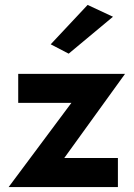

<svg xmlns="http://www.w3.org/2000/svg" viewBox="-20 -760 543 780"><path d="M439 -692 259 -542 186 -580 336 -740ZM270 -342H54V-460H488L241 -118H459V0H15Z"/></svg>

Font: Jost* Semi
Style: Regular
Weight: 600
Version: Version 3.7